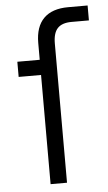

<svg xmlns="http://www.w3.org/2000/svg" viewBox="-52 -735 433 769"><g transform="rotate(-5 165.0 -350.0)"><path d="M30 -500H120V-568Q120 -633 153.5 -666.5Q187 -700 252 -700H330V-640H260Q222 -640 204 -621Q186 -602 186 -560V0H120V-439H30Z"/></g></svg>

Font: Retni Sans
Style: Regular
Weight: 400
Designer: Vitaly Kuzmin
Foundry: ParaType Ltd.
Version: Version 1.00;March 2, 2019;FontCreator 11.5.0.2425 64-bit; t